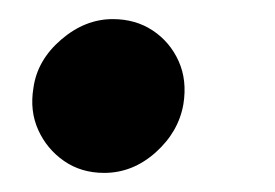

<svg xmlns="http://www.w3.org/2000/svg" viewBox="-20 -166 288 201"><path d="M89 15Q65 15 47 2.5Q29 -10 20 -30Q11 -50 15 -74Q19 -103 44 -124.5Q69 -146 98 -146Q122 -146 140 -134Q158 -122 167 -102Q176 -82 172 -57Q167 -28 143 -6.5Q119 15 89 15Z"/></svg>

Font: Figtree
Style: Bold Italic
Weight: 700
Italic angle: -9.5°
Foundry: Erik Kennedy
Version: Version 2.001;gftools[0.9.30]